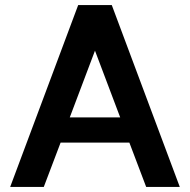

<svg xmlns="http://www.w3.org/2000/svg" viewBox="-20 -734 746 754"><path d="M419 -714 686 0H554L488 -174H218L152 0H20L287 -714ZM452 -273 353 -535 254 -273Z"/></svg>

Font: Non Bureau Medium
Style: Regular
Weight: 500
Designer: Jona Saucedo
Foundry: Non Foundry
Version: Version 1.000; ttfautohint (v1.8.4)